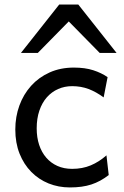

<svg xmlns="http://www.w3.org/2000/svg" viewBox="-20 -801 538 833"><path d="M451.7 -41.5Q433.1 -27.3 414.8 -17.3Q396.5 -7.3 376.5 -0.7Q356.4 5.9 333.5 9Q310.5 12.2 283.2 12.2Q233.9 12.2 190.9 -5.1Q147.9 -22.5 115.7 -55.2Q83.5 -87.9 64.9 -134.3Q46.4 -180.7 46.4 -239.3Q46.4 -294.4 64.2 -343.3Q82 -392.1 115 -428.7Q147.9 -465.3 195.1 -486.6Q242.2 -507.8 300.3 -507.8Q349.1 -507.8 384.5 -496.3Q419.9 -484.9 446.8 -466.3L429.7 -378.4Q396.5 -402.8 363.8 -415Q331.1 -427.2 293 -427.2Q260.3 -427.2 232.2 -414.8Q204.1 -402.3 183.3 -378.9Q162.6 -355.5 150.9 -321.3Q139.2 -287.1 139.2 -244.1Q139.2 -204.6 149.9 -172.4Q160.6 -140.1 180.7 -116.9Q200.7 -93.8 229 -81.1Q257.3 -68.4 293 -68.4Q337.4 -68.4 373.5 -83.5Q409.7 -98.6 441.9 -127ZM70.8 -571.3 236.8 -781.2H319.8L485.8 -571.3H412.6L278.3 -708L144 -571.3Z"/></svg>

Font: Andika Afr
Style: Regular
Weight: 400
Designer: Victor Gaultney, Annie Olsen, Julie Remington, Don Collingsworth, Eric Hays, Becca Hirsbrunner
Foundry: SIL International
Version: Version 5.000